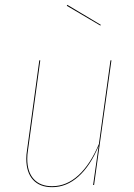

<svg xmlns="http://www.w3.org/2000/svg" viewBox="-20 -767 557 796"><path d="M89 -109Q89 -126 92 -144L143 -517H147L96 -144Q93 -126 93 -109Q93 -54 120 -24.5Q147 5 196 5Q256 5 305.5 -40.5Q355 -86 390 -170L438 -517H442L370 0H366L389 -162Q355 -80 305.5 -35.5Q256 9 196 9Q145 9 117 -21.5Q89 -52 89 -109ZM398 -664 396 -661 257 -743 259 -747Z"/></svg>

Font: Fira Sans Condensed Four
Style: Italic
Weight: 100
Width: 3
Italic angle: -8°
Designer: bBox Type GmbH & Carrois Corporate GbR & Edenspiekermann AG
Foundry: bBox Type GmbH & Carrois Corporate GbR & Edenspiekermann AG
Version: Version 4.301